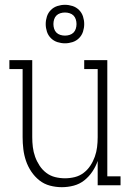

<svg xmlns="http://www.w3.org/2000/svg" viewBox="-20 -770 540 798"><path d="M237 8Q212 8 187.5 1.5Q163 -5 143.5 -20.5Q124 -36 110 -57Q96 -78 88 -101.5Q80 -125 77 -150Q74 -175 74 -200V-483H19V-520H114V-200Q114 -179 116.5 -158.5Q119 -138 126 -118.5Q133 -99 144.5 -81.5Q156 -64 172.5 -51.5Q189 -39 209 -34Q229 -29 250 -29Q271 -29 291 -34Q311 -39 327.5 -51.5Q344 -64 355.5 -81.5Q367 -99 374 -118.5Q381 -138 383.5 -158.5Q386 -179 386 -200V-483H330V-520H426V-37H481V0H386V-101Q378 -78 364 -57Q350 -36 330.5 -20.5Q311 -5 286.5 1.5Q262 8 237 8ZM250 -590Q234 -590 218.5 -595Q203 -600 191.5 -611.5Q180 -623 175 -638.5Q170 -654 170 -670Q170 -686 175 -701.5Q180 -717 191.5 -728.5Q203 -740 218.5 -745Q234 -750 250 -750Q266 -750 281.5 -745Q297 -740 308.5 -728.5Q320 -717 325 -701.5Q330 -686 330 -670Q330 -654 325 -638.5Q320 -623 308.5 -611.5Q297 -600 281.5 -595Q266 -590 250 -590ZM250 -622Q260 -622 269.5 -625Q279 -628 285.5 -634.5Q292 -641 295 -650.5Q298 -660 298 -670Q298 -680 295 -689.5Q292 -699 285.5 -705.5Q279 -712 269.5 -715Q260 -718 250 -718Q240 -718 230.5 -715Q221 -712 214.5 -705.5Q208 -699 205 -689.5Q202 -680 202 -670Q202 -660 205 -650.5Q208 -641 214.5 -634.5Q221 -628 230.5 -625Q240 -622 250 -622Z"/></svg>

Font: Iosevka Curly Slab Extralight
Style: Regular
Weight: 200
Monospace: yes
Designer: Belleve Invis
Foundry: Belleve Invis
Version: Version 22.1.2; ttfautohint (v1.8.4)